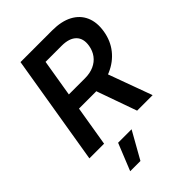

<svg xmlns="http://www.w3.org/2000/svg" viewBox="-274 -844 1196 1196"><g transform="rotate(-45 323.5 -246.0)"><path d="M20 0 140.6 -727.5H419.9Q501 -727.5 554.7 -699Q608.4 -670.4 631.3 -618.2Q654.3 -565.9 642.6 -495.1Q630.9 -424.3 589.8 -372.8Q548.8 -321.3 484.6 -293.2Q420.4 -265.1 338.4 -265.1H140.1L157.7 -372.1H353.5Q397.9 -372.1 431.9 -387.5Q465.8 -402.8 486.8 -430.9Q507.8 -459 514.2 -496.6Q523.9 -554.7 492.2 -586.4Q460.4 -618.2 393.6 -618.2H252L149.4 0ZM440.4 0 323.7 -328.6H457L577.1 0ZM143.1 236.3 215.3 57.6H334L233.4 236.3Z"/></g></svg>

Font: Inter 28pt SemiBold
Style: Italic
Weight: 600
Italic angle: -9.3988°
Designer: Rasmus Andersson
Foundry: rsms
Version: Version 4.001;git-66647c0bb